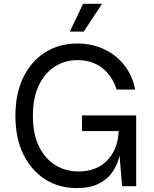

<svg xmlns="http://www.w3.org/2000/svg" viewBox="-20 -962 797 992"><path d="M377 9.8Q284.7 9.8 213.1 -35.6Q141.6 -81.1 100.6 -164.8Q59.6 -248.5 59.6 -363.3Q59.6 -479 100.6 -562.7Q141.6 -646.5 213.9 -691.9Q286.1 -737.3 379.4 -737.3Q437 -737.3 487.1 -720.2Q537.1 -703.1 576.7 -671.4Q616.2 -639.6 642.3 -595.9Q668.5 -552.2 678.2 -499.5H582.5Q571.3 -534.7 552.7 -562.5Q534.2 -590.3 508.5 -610.4Q482.9 -630.4 450.7 -640.9Q418.5 -651.4 379.9 -651.4Q315.9 -651.4 263.7 -618.4Q211.4 -585.4 180.7 -521.2Q149.9 -457 149.9 -363.3Q149.9 -270.5 180.9 -206.5Q211.9 -142.6 265.1 -109.4Q318.4 -76.2 385.3 -76.2Q449.7 -76.2 496.6 -103.8Q543.5 -131.3 568.6 -182.4Q593.8 -233.4 593.8 -303.2H606.4V-235.4Q606.4 -190.9 595 -147.5Q583.5 -104 557.4 -68.4Q531.2 -32.7 487.1 -11.5Q442.9 9.8 377 9.8ZM610.8 0 595.7 -182.1V-284.7H403.8V-365.7H683.6V0ZM340.8 -798.8 409.2 -942.4H507.3L412.6 -798.8Z"/></svg>

Font: Atlassian Sans
Style: Regular
Weight: 400
Designer: Rasmus Andersson
Foundry: Modifications by Atlassian Pty Ltd, manufactured by rsms
Version: Version 4.001;git-9221beed3